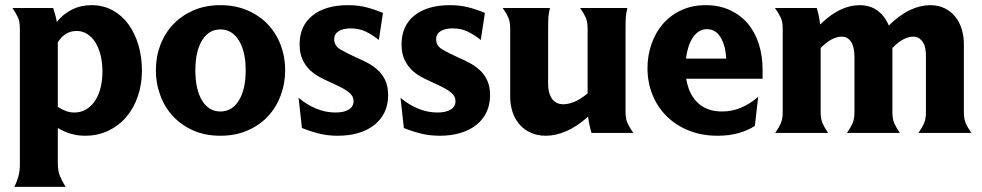

<svg xmlns="http://www.w3.org/2000/svg" viewBox="-20 -515 3804 744"><path d="M36 209Q46 187 51.5 168Q57 149 57 120V-404Q57 -431 49.5 -447.5Q42 -464 28 -484H186Q190 -470 194 -457.5Q198 -445 200 -430Q225 -461 259 -478Q293 -495 335 -495Q380 -495 416.5 -475Q453 -455 478 -420.5Q503 -386 516.5 -340Q530 -294 530 -241Q530 -189 514.5 -143Q499 -97 470.5 -63Q442 -29 401 -9Q360 11 309 11Q254 11 204 -19V115Q204 147 212 166.5Q220 186 234 209ZM277 -395Q231 -395 204 -351V-101Q219 -91 235 -85Q251 -79 268 -79Q294 -79 314.5 -91.5Q335 -104 349 -125.5Q363 -147 370 -176Q377 -205 377 -238Q377 -271 370 -300Q363 -329 350 -350Q337 -371 318.5 -383Q300 -395 277 -395Z M584 -243Q584 -295 601.5 -341Q619 -387 651.5 -421Q684 -455 730 -475Q776 -495 834 -495Q892 -495 938.5 -475Q985 -455 1017.5 -421Q1050 -387 1067.5 -341Q1085 -295 1085 -243Q1085 -191 1067.5 -144.5Q1050 -98 1017.5 -63.5Q985 -29 938.5 -9Q892 11 834 11Q776 11 730 -9Q684 -29 651.5 -63.5Q619 -98 601.5 -144.5Q584 -191 584 -243ZM737 -243Q737 -168 763 -125.5Q789 -83 834 -83Q879 -83 905.5 -125.5Q932 -168 932 -243Q932 -316 905.5 -358.5Q879 -401 834 -401Q789 -401 763 -358.5Q737 -316 737 -243Z M1275 -363Q1275 -337 1300.5 -322.5Q1326 -308 1361 -292Q1382 -283 1404 -271.5Q1426 -260 1444 -243.5Q1462 -227 1473 -203.5Q1484 -180 1484 -146Q1484 -110 1470.5 -81Q1457 -52 1431.5 -31.5Q1406 -11 1370 0Q1334 11 1289 11Q1251 11 1218 3Q1185 -5 1150 -19L1137 -136Q1169 -109 1205.5 -94Q1242 -79 1280 -79Q1313 -79 1331.5 -90.5Q1350 -102 1350 -123Q1350 -136 1343 -145.5Q1336 -155 1323.5 -163.5Q1311 -172 1293.5 -180.5Q1276 -189 1256 -198Q1238 -206 1217.5 -217Q1197 -228 1180 -244.5Q1163 -261 1152 -285Q1141 -309 1141 -343Q1141 -415 1191 -455Q1241 -495 1329 -495Q1367 -495 1398.5 -487Q1430 -479 1464 -465L1448 -360Q1422 -381 1396.5 -393Q1371 -405 1339 -405Q1309 -405 1292 -394Q1275 -383 1275 -363Z M1670 -363Q1670 -337 1695.5 -322.5Q1721 -308 1756 -292Q1777 -283 1799 -271.5Q1821 -260 1839 -243.5Q1857 -227 1868 -203.5Q1879 -180 1879 -146Q1879 -110 1865.5 -81Q1852 -52 1826.5 -31.5Q1801 -11 1765 0Q1729 11 1684 11Q1646 11 1613 3Q1580 -5 1545 -19L1532 -136Q1564 -109 1600.5 -94Q1637 -79 1675 -79Q1708 -79 1726.5 -90.5Q1745 -102 1745 -123Q1745 -136 1738 -145.5Q1731 -155 1718.5 -163.5Q1706 -172 1688.5 -180.5Q1671 -189 1651 -198Q1633 -206 1612.5 -217Q1592 -228 1575 -244.5Q1558 -261 1547 -285Q1536 -309 1536 -343Q1536 -415 1586 -455Q1636 -495 1724 -495Q1762 -495 1793.5 -487Q1825 -479 1859 -465L1843 -360Q1817 -381 1791.5 -393Q1766 -405 1734 -405Q1704 -405 1687 -394Q1670 -383 1670 -363Z M2257 -404Q2257 -431 2249.5 -447.5Q2242 -464 2228 -484H2411Q2406 -464 2405 -447.5Q2404 -431 2404 -404V-80Q2404 -54 2412 -37Q2420 -20 2434 0H2272Q2267 -17 2264 -31.5Q2261 -46 2259 -63Q2215 -24 2174 -6.5Q2133 11 2095 11Q2062 11 2036 -1Q2010 -13 1992.5 -33.5Q1975 -54 1966 -81.5Q1957 -109 1957 -139V-404Q1957 -431 1949.5 -447.5Q1942 -464 1928 -484H2111Q2106 -464 2105 -447.5Q2104 -431 2104 -404V-186Q2104 -173 2107 -160Q2110 -147 2116.5 -136Q2123 -125 2134.5 -118Q2146 -111 2163 -111Q2182 -111 2205.5 -120.5Q2229 -130 2257 -153Z M2639 -210Q2649 -149 2684.5 -116Q2720 -83 2778 -83Q2818 -83 2853.5 -98.5Q2889 -114 2918 -140L2905 -27Q2877 -9 2841 1Q2805 11 2761 11Q2698 11 2648 -9.5Q2598 -30 2562.5 -65.5Q2527 -101 2508 -148.5Q2489 -196 2489 -251Q2489 -300 2504.5 -344.5Q2520 -389 2549 -422.5Q2578 -456 2620 -475.5Q2662 -495 2715 -495Q2766 -495 2807 -476.5Q2848 -458 2876.5 -425Q2905 -392 2920 -346Q2935 -300 2935 -245V-210ZM2794 -288Q2792 -336 2773 -369Q2754 -402 2719 -402Q2702 -402 2688 -393Q2674 -384 2664 -368.5Q2654 -353 2647.5 -332.5Q2641 -312 2638 -288Z M3160 -80Q3160 -54 3167.5 -37Q3175 -20 3189 0H2984Q2998 -20 3005.5 -37Q3013 -54 3013 -80V-404Q3013 -431 3005 -447.5Q2997 -464 2983 -484H3145Q3150 -467 3153 -452Q3156 -437 3158 -420Q3199 -460 3237 -477.5Q3275 -495 3310 -495Q3353 -495 3381.5 -473Q3410 -451 3424 -416Q3467 -458 3507 -476.5Q3547 -495 3584 -495Q3616 -495 3640.5 -483Q3665 -471 3681.5 -450.5Q3698 -430 3706.5 -402.5Q3715 -375 3715 -345V-80Q3715 -54 3722.5 -37Q3730 -20 3744 0H3539Q3553 -20 3560.5 -37Q3568 -54 3568 -80V-298Q3568 -311 3566 -324.5Q3564 -338 3558 -348.5Q3552 -359 3542.5 -366Q3533 -373 3518 -373Q3502 -373 3481.5 -363Q3461 -353 3438 -329V-80Q3438 -54 3445.5 -37Q3453 -20 3467 0H3262Q3276 -20 3283.5 -37Q3291 -54 3291 -80V-298Q3291 -311 3288.5 -324.5Q3286 -338 3280.5 -348.5Q3275 -359 3265.5 -366Q3256 -373 3241 -373Q3224 -373 3204 -363Q3184 -353 3160 -329Z"/></svg>

Font: LT Museum
Style: Bold
Weight: 700
Designer: Daniel Lyons
Foundry: LyonsType
Version: Version 1.010